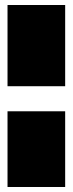

<svg xmlns="http://www.w3.org/2000/svg" viewBox="-20 -746 290 766"><path d="M240 -402H10V-726H240ZM10 -302H240V0H10Z"/></svg>

Font: Mantou Sans
Style: Regular
Weight: 400
Designer: Mant0u / artakana
Foundry: Mant0u / artakana
Version: Version 1.001;October 22, 2023;FontCreator 14.0.0.2901 64-bi